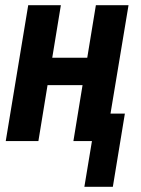

<svg xmlns="http://www.w3.org/2000/svg" viewBox="-20 -540 540 735"><path d="M303 175 332 0H261L296 -214H162L127 0H2L88 -520H213L180 -319H314L347 -520H472L403 -105H458L412 175Z"/></svg>

Font: Iosevka Curly Extrabold
Style: Italic
Weight: 800
Italic angle: -9°
Monospace: yes
Designer: Belleve Invis
Foundry: Belleve Invis
Version: Version 22.1.2; ttfautohint (v1.8.4)